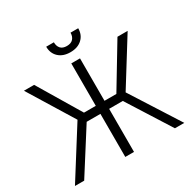

<svg xmlns="http://www.w3.org/2000/svg" viewBox="-194 -1101 1291 1293"><g transform="rotate(-30 451.5 -454.5)"><path d="M485.8 -727.3V-397.4H578.1L777 -727.3H856.2L637.4 -375.4L876.8 0H804L592 -334.9H485.8V0H418V-334.9H311.1L98.4 0H26.6L264.6 -377.8L49.7 -727.3H128.9L326.3 -397.4H418V-727.3ZM517 -909.1H576.7Q576.7 -858 542.8 -826.5Q508.9 -795.1 451.7 -795.1Q394.9 -795.1 361.3 -826.5Q327.8 -858 327.8 -909.1H387.4Q387.4 -879.3 403.2 -861.3Q419 -843.4 451.7 -843.4Q484.4 -843.4 500.7 -861.5Q517 -879.6 517 -909.1Z"/></g></svg>

Font: Inter Light BETA
Style: Regular
Weight: 300
Designer: Rasmus Andersson
Foundry: rsms
Version: Version 3.011;git-f93a4a705